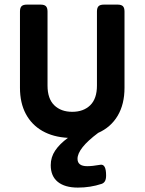

<svg xmlns="http://www.w3.org/2000/svg" viewBox="-20 -600 640 850"><path d="M531.2 -548.8V-211.4Q531.2 -138.7 501 -87.6Q470.7 -36.6 414.6 -11.7Q323.2 56.6 323.2 103Q323.2 135.7 366.2 135.7Q388.7 135.7 424.8 129.4Q449.7 125.5 449.7 176.8Q449.7 192.9 444.8 201.7Q439.9 210.4 430.2 213.9Q380.4 230.5 324.7 230.5Q267.1 230.5 235.8 205.1Q204.6 179.7 204.6 131.3Q204.6 95.7 224.4 66.4Q244.1 37.1 280.8 10.3Q215.3 6.8 167.7 -20.3Q120.1 -47.4 94.2 -95.9Q68.4 -144.5 68.4 -211.4V-548.8Q68.4 -565.4 75.4 -572.5Q82.5 -579.6 99.1 -579.6H159.7Q176.3 -579.6 183.3 -572.5Q190.4 -565.4 190.4 -548.8V-221.2Q190.4 -163.1 220.2 -134Q250 -105 299.8 -105Q349.6 -105 379.4 -134Q409.2 -163.1 409.2 -221.2V-548.8Q409.2 -565.4 416.3 -572.5Q423.3 -579.6 439.9 -579.6H500.5Q517.1 -579.6 524.2 -572.5Q531.2 -565.4 531.2 -548.8Z"/></svg>

Font: Courier Prime Sans
Style: Bold
Weight: 700
Designer: Alan Dague-Greene
Foundry: Quote-Unquote Apps
Version: Version 3.020